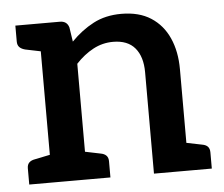

<svg xmlns="http://www.w3.org/2000/svg" viewBox="-43 -567 716 615"><g transform="rotate(-5 315.0 -259.5)"><path d="M101 0V-511H170Q193 -511 199 -490L206 -444Q239 -478 278 -498.5Q317 -519 368 -519Q425 -519 463 -494.5Q501 -470 520.5 -426.5Q540 -383 540 -326V0H428V-326Q428 -376 404.5 -404Q381 -432 334 -432Q300 -432 270 -416Q240 -400 214 -372V0ZM27 0V-52Q27 -64 33.5 -70.5Q40 -77 52 -79L115 -92L127 0ZM188 0 200 -92 263 -79Q275 -77 281.5 -70.5Q288 -64 288 -52V0ZM514 0 526 -92 590 -79Q602 -77 608 -70.5Q614 -64 614 -52V0ZM127 -511 115 -419 52 -432Q40 -435 33.5 -441.5Q27 -448 27 -460V-511Z"/></g></svg>

Font: Aleo SemiBold
Style: Regular
Weight: 600
Designer: Alessio Laiso
Foundry: Alessio Laiso
Version: Version 2.001;gftools[0.9.29]